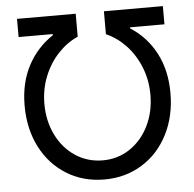

<svg xmlns="http://www.w3.org/2000/svg" viewBox="-52 -759 831 821"><g transform="rotate(-5 364.0 -348.5)"><path d="M197.3 -624V-628.9H50.8V-707H302.7V-608.4Q256.8 -588.4 218.8 -548.3Q180.7 -508.3 158.2 -452.9Q135.7 -397.5 135.7 -334Q135.7 -261.2 165 -201.4Q194.3 -141.6 246.6 -106.9Q298.8 -72.3 364.3 -72.3Q428.7 -72.3 480.5 -106.9Q532.2 -141.6 561.5 -201.4Q590.8 -261.2 590.8 -334Q590.8 -397.9 568.4 -453.4Q545.9 -508.8 508.1 -548.6Q470.2 -588.4 423.8 -608.4V-707H676.8V-628.9H529.3V-624Q599.1 -579.6 637.9 -505.6Q676.8 -431.6 676.8 -334Q676.8 -234.9 636.7 -156.5Q596.7 -78.1 525.4 -34.2Q454.1 9.8 364.3 9.8Q273.4 9.8 202.1 -34.2Q130.9 -78.1 90.8 -156.2Q50.8 -234.4 50.8 -334Q50.8 -431.2 89.4 -504.6Q127.9 -578.1 197.3 -624Z"/></g></svg>

Font: Pretendard JP
Style: Regular
Weight: 400
Designer: Base glyphs from Inter by Rasmus Andersson; Hangeul glyphs from Noto Sans CJK(Source Han Sans) by Jang Soo-young and Kan
Foundry: Kil Hyung-jin
Version: Version 1.309